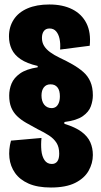

<svg xmlns="http://www.w3.org/2000/svg" viewBox="-20 -693 449 856"><path d="M207 143Q147 143 107.5 125.5Q68 108 47 78Q26 48 22 11Q18 -26 29 -66L165 -78Q162 -49 164.5 -22.5Q167 4 178.5 21Q190 38 211 38Q227 38 235.5 26.5Q244 15 244 -8Q244 -37 232 -56Q220 -75 198.5 -89Q177 -103 148 -117Q120 -132 96.5 -145.5Q73 -159 56 -175.5Q39 -192 30 -214Q21 -236 21 -267Q21 -295 31.5 -320.5Q42 -346 69.5 -365.5Q97 -385 148 -393V-399Q100 -410 72 -429Q44 -448 32 -474Q20 -500 20 -531Q20 -573 41 -605.5Q62 -638 102.5 -655.5Q143 -673 200 -673Q260 -673 302.5 -651.5Q345 -630 365.5 -589Q386 -548 380 -489L248 -472Q250 -499 245.5 -520Q241 -541 230 -553.5Q219 -566 201 -566Q184 -566 175.5 -554.5Q167 -543 167 -524Q167 -504 176.5 -488.5Q186 -473 204 -460Q222 -447 245 -436Q277 -421 304 -405.5Q331 -390 351.5 -372Q372 -354 383 -328.5Q394 -303 394 -268Q394 -244 385 -219Q376 -194 349 -175Q322 -156 267 -149V-141Q316 -126 343.5 -105.5Q371 -85 382.5 -59Q394 -33 394 -2Q394 35 375 68.5Q356 102 315 122.5Q274 143 207 143ZM210 -211Q221 -211 229 -216.5Q237 -222 242 -234Q247 -246 247 -264Q247 -276 244.5 -286Q242 -296 236.5 -303Q231 -310 223.5 -313.5Q216 -317 205 -317Q186 -317 175.5 -303.5Q165 -290 165 -267Q165 -255 168 -244.5Q171 -234 177 -226.5Q183 -219 191.5 -215Q200 -211 210 -211Z"/></svg>

Font: Bricolage Grotesque 72pt Condensed ExtraBold
Style: Regular
Weight: 800
Width: 3
Designer: Mathieu Triay
Foundry: Atelier Triay
Version: Version 1.001;gftools[0.9.33.dev8+g029e19f]